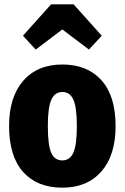

<svg xmlns="http://www.w3.org/2000/svg" viewBox="-20 -849 576 887"><path d="M514 -266Q514 -132 448.5 -57Q383 18 268 18Q152 18 87 -54.5Q22 -127 22 -267Q22 -401 87.5 -476Q153 -551 268 -551Q383 -551 448.5 -478.5Q514 -406 514 -266ZM201 -267Q201 -179 216.5 -143.5Q232 -108 268 -108Q303 -108 319 -144Q335 -180 335 -266Q335 -353 319 -388.5Q303 -424 268 -424Q233 -424 217 -388Q201 -352 201 -267ZM145 -620 86 -684 216 -829H320L450 -684L391 -620L268 -713Z"/></svg>

Font: Fira Sans Condensed ExtraBold
Style: Regular
Weight: 800
Width: 3
Designer: Carrois Corporate & Edenspiekermann AG
Foundry: Carrois Corporate GbR & Edenspiekermann AG
Version: Version 4.203